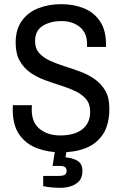

<svg xmlns="http://www.w3.org/2000/svg" viewBox="-20 -718 587 920"><path d="M272 12Q210 12 157 -8Q104 -28 72.5 -73Q41 -118 41 -194Q41 -199 41.5 -205.5Q42 -212 42 -214H133Q133 -213 132.5 -205.5Q132 -198 132 -193Q132 -130 171 -99.5Q210 -69 268 -69Q337 -69 374.5 -98.5Q412 -128 412 -183Q412 -220 392.5 -243Q373 -266 341.5 -281Q310 -296 272 -308Q234 -320 195.5 -334Q157 -348 125.5 -370Q94 -392 74.5 -426.5Q55 -461 55 -514Q55 -577 84.5 -618Q114 -659 163.5 -678.5Q213 -698 273 -698Q333 -698 381.5 -678.5Q430 -659 459 -616.5Q488 -574 488 -505V-493H397V-508Q397 -561 362 -589Q327 -617 275 -617Q221 -617 184.5 -594Q148 -571 148 -521Q148 -486 167.5 -464Q187 -442 218.5 -427.5Q250 -413 288 -401Q326 -389 364 -375Q402 -361 433.5 -339Q465 -317 484.5 -283.5Q504 -250 504 -198Q504 -121 473.5 -75Q443 -29 391 -8.5Q339 12 272 12ZM271 182Q225 182 187 174V125H263Q280 125 289.5 120Q299 115 299 101Q299 89 292 83Q285 77 265 77H232L246 -11H301L294 36Q326 38 350.5 52Q375 66 375 101Q375 134 357.5 151.5Q340 169 316 175.5Q292 182 271 182Z"/></svg>

Font: Archivo Narrow
Style: Regular
Weight: 400
Designer: Hector Gatti
Foundry: Omnibus-Type
Version: Version 3.002